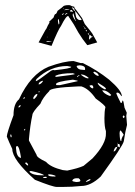

<svg xmlns="http://www.w3.org/2000/svg" viewBox="-20 -702 532 755"><path d="M269.5 -461.9 296.9 -454.1H305.7Q361.3 -426.8 409.2 -388.7Q459 -345.7 459 -324.2H457Q449.2 -337.9 441.4 -337.9H440.4Q437.5 -337.9 437.5 -334Q441.4 -323.2 455.1 -296.9H457Q459 -296.9 461.9 -306.6H462.9Q465.8 -305.7 469.7 -278.3L478.5 -258.8L476.6 -246.1L479.5 -210.9Q472.7 -186.5 466.8 -146.5Q462.9 -127.9 376 -7.8Q336.9 29.3 299.8 29.3Q265.6 33.2 222.7 33.2H204.1Q187.5 33.2 117.2 4.9Q28.3 -74.2 28.3 -116.2Q15.6 -142.6 6.8 -165Q6.8 -177.7 33.2 -249Q33.2 -293.9 54.7 -311.5Q100.6 -410.2 170.9 -439.5Q232.4 -461.9 269.5 -461.9ZM93.8 -155.3V-149.4Q107.4 -123 124 -92.8Q124 -83 161.1 -65.4Q178.7 -44.9 226.6 -33.2L244.1 -31.2Q287.1 -40 308.6 -49.8L343.8 -79.1Q398.4 -137.7 396.5 -177.7V-186.5Q390.6 -202.1 390.6 -237.3Q390.6 -264.6 394.5 -280.3Q394.5 -287.1 356.4 -314.5Q329.1 -353.5 299.8 -362.3H288.1Q173.8 -357.4 173.8 -343.8Q148.4 -318.4 138.7 -293.9Q107.4 -260.7 107.4 -250Q98.6 -210 93.8 -155.3ZM124 -391.6 121.1 -386.7V-382.8Q127 -382.8 180.7 -423.8L188.5 -426.8L194.3 -425.8Q259.8 -432.6 259.8 -438.5V-439.5L244.1 -442.4Q177.7 -442.4 124 -391.6ZM200.2 -371.1V-370.1L202.1 -367.2H215.8L285.2 -382.8V-384.8L266.6 -388.7Q200.2 -380.9 200.2 -371.1ZM46.9 -127.9 43 -125V-118.2Q44.9 -85 61.5 -81.1L62.5 -82V-83Q55.7 -127.9 46.9 -127.9ZM198.2 -404.3V-399.4Q274.4 -408.2 274.4 -411.1L266.6 -414.1H265.6Q218.8 -414.1 198.2 -404.3ZM281.2 -441.4Q286.1 -427.7 302.7 -427.7L312.5 -426.8L314.5 -427.7V-432.6Q314.5 -443.4 293.9 -445.3Q281.2 -444.3 281.2 -441.4ZM103.5 -29.3H96.7V-25.4Q109.4 -12.7 142.6 -12.7H153.3Q148.4 -19.5 103.5 -29.3ZM264.6 6.8V8.8Q264.6 11.7 279.3 13.7Q295.9 13.7 295.9 8.8V6.8Q294.9 2.9 289.1 -1H280.3Q269.5 -1 264.6 6.8ZM450.2 -178.7Q451.2 -149.4 455.1 -147.5H457Q457 -158.2 465.8 -170.9V-173.8L455.1 -188.5H453.1Q451.2 -188.5 450.2 -178.7ZM385.7 -346.7H381.8Q387.7 -334 410.2 -325.2H414.1L417 -328.1V-329.1Q400.4 -346.7 385.7 -346.7ZM364.3 -377V-375Q367.2 -363.3 391.6 -350.6H394.5L396.5 -353.5V-354.5Q391.6 -361.3 364.3 -377ZM299.8 -409.2 297.9 -408.2Q316.4 -393.6 327.1 -393.6L328.1 -395.5V-396.5Q312.5 -409.2 299.8 -409.2ZM169.9 -16.6V-13.7Q169.9 -7.8 197.3 -7.8L198.2 -8.8V-10.7Q185.5 -16.6 169.9 -16.6ZM349.6 -419.9 346.7 -417Q357.4 -403.3 368.2 -403.3Q368.2 -414.1 351.6 -419.9ZM111.3 -319.3V-312.5H114.3Q127 -324.2 127 -331.1V-332H122.1Q116.2 -328.1 111.3 -319.3ZM332 -364.3Q337.9 -354.5 345.7 -354.5L346.7 -356.4V-358.4Q346.7 -367.2 338.9 -367.2Q332 -366.2 332 -364.3ZM426.8 -107.4V-106.4Q434.6 -106.4 440.4 -122.1V-124H437.5Q431.6 -124 426.8 -107.4ZM131.8 -370.1Q140.6 -370.1 148.4 -381.8V-384.8Q131.8 -379.9 131.8 -370.1ZM442.4 -125H447.3L451.2 -122.1Q452.1 -137.7 446.3 -135.7H444.3L443.4 -142.6ZM317.4 13.7H318.4Q335.9 7.8 335.9 3.9L334 2Q320.3 6.8 317.4 13.7ZM83 -63.5 79.1 -61.5V-59.6L86.9 -51.8H90.8Q90.8 -58.6 83 -63.5ZM149.4 -2.9V-2H162.1L164.1 -3.9L162.1 -6.8H160.2Q150.4 -6.8 149.4 -2.9ZM465.8 -248 462.9 -245.1V-241.2L465.8 -237.3L469.7 -241.2V-245.1L466.8 -248ZM52.7 -279.3Q57.6 -279.3 61.5 -286.1V-288.1Q52.7 -288.1 52.7 -279.3ZM22.5 -173.8 20.5 -170.9Q21.5 -162.1 23.4 -162.1L25.4 -163.1V-168L23.4 -173.8ZM283.2 -399.4V-398.4L293 -406.2L291 -407.2Q281.2 -401.4 283.2 -399.4ZM72.3 -312.5H73.2Q77.1 -313.5 77.1 -320.3H75.2Q72.3 -318.4 72.3 -312.5ZM78.1 -195.3 74.2 -191.4V-189.5H77.1L79.1 -192.4V-195.3ZM135.7 -342.8H131.8V-338.9H133.8L135.7 -340.8ZM182.6 -521.5 131.8 -535.2 159.2 -585Q162.1 -586.9 168 -601.6L174.8 -613.3V-614.3Q172.9 -614.3 172.9 -616.2Q177.7 -620.1 190.4 -632.8Q194.3 -645.5 197.3 -646.5Q202.1 -646.5 206.1 -659.2Q228.5 -675.8 230.5 -678.7Q239.3 -682.6 254.9 -681.6L262.7 -677.7Q273.4 -675.8 273.4 -673.8H272.5V-670.9Q272.5 -668.9 274.4 -668.9Q275.4 -668.9 302.7 -630.9L313.5 -607.4Q340.8 -574.2 342.8 -570.3L362.3 -535.2L323.2 -524.4Q304.7 -546.9 288.1 -574.2Q279.3 -590.8 270.5 -605.5Q261.7 -620.1 255.9 -627.9Q250 -635.7 249 -638.7Q245.1 -640.6 237.8 -630.9Q230.5 -621.1 219.7 -599.6Q209 -585.9 182.6 -521.5ZM276.4 -658.2H275.4Q275.4 -651.4 279.3 -634.8Q285.2 -621.1 299.8 -623H300.8L299.8 -627Q277.3 -658.2 276.4 -658.2ZM332 -565.4V-564.5Q328.1 -546.9 333 -546.9Q335.9 -548.8 335.9 -550.8L334 -551.8V-552.7H335.9L344.7 -557.6L343.8 -558.6Q338.9 -558.6 338.9 -559.6Q335.9 -564.5 332 -565.4ZM276.4 -621.1H279.3Q279.3 -623 276.4 -624L268.6 -649.4H267.6Q261.7 -640.6 276.4 -621.1ZM210 -606.4H210.9Q215.8 -606.4 210.9 -626V-627Q205.1 -627 210 -607.4ZM272.5 -659.2H275.4Q275.4 -662.1 273.4 -662.1Q271.5 -672.9 262.7 -672.9V-671.9ZM254.9 -658.2V-657.2Q264.6 -656.2 265.6 -655.3H266.6V-656.2Q266.6 -658.2 261.7 -663.1Q256.8 -663.1 254.9 -658.2ZM232.4 -662.1H233.4Q238.3 -662.1 252.9 -665L252 -666Q237.3 -667 232.4 -662.1ZM162.1 -539.1Q162.1 -537.1 166 -537.1H170.9Q172.9 -537.1 182.6 -539.1V-540H168.9Q162.1 -540 162.1 -539.1ZM235.4 -643.6H236.3Q240.2 -647.5 246.1 -647.5L241.2 -650.4Q235.4 -646.5 235.4 -643.6ZM317.4 -585V-583Q317.4 -579.1 321.3 -579.1H322.3Q322.3 -582 318.4 -585ZM325.2 -572.3V-571.3Q328.1 -564.5 329.1 -564.5L330.1 -565.4V-566.4Q328.1 -572.3 326.2 -572.3ZM223.6 -643.6H224.6Q231.4 -646.5 232.4 -649.4H231.4Q223.6 -647.5 223.6 -645.5ZM311.5 -595.7Q311.5 -587.9 316.4 -587.9V-588.9Q315.4 -591.8 311.5 -595.7ZM228.5 -667H229.5H231.4V-668.9H230.5ZM172.9 -585Q173.8 -585 174.8 -587.9Q172.9 -587.9 172.9 -585ZM307.6 -599.6 309.6 -597.7H310.5V-599.6H308.6ZM165 -555.7H166Q168 -556.6 168 -557.1Q168 -557.6 164.1 -556.6ZM330.1 -572.3H332V-573.2H330.1Z"/></svg>

Font: Love Ya Like A Sister
Style: Regular
Weight: 400
Designer: Kimberly Geswein
Foundry: Kimberly Geswein
Version: Version 1.002 2007